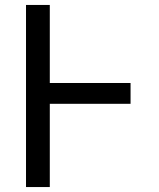

<svg xmlns="http://www.w3.org/2000/svg" viewBox="-20 -755 640 775"><path d="M85 0V-735H181V-420H507V-336H181V0Z"/></svg>

Font: Iosevka Medium Extended
Style: Regular
Weight: 500
Width: 7
Monospace: yes
Designer: Belleve Invis
Foundry: Belleve Invis
Version: Version 32.5.0; ttfautohint (v1.8.4)